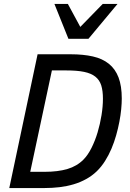

<svg xmlns="http://www.w3.org/2000/svg" viewBox="-20 -950 658 970"><path d="M595.2 -452.1Q595.2 -428.2 592.3 -397.9Q589.4 -367.7 583 -334.5Q576.7 -301.3 566.9 -266.6Q557.1 -231.9 543.2 -199Q529.3 -166 510.7 -136.7Q492.2 -107.4 469.2 -85Q444.8 -61.5 415 -45.2Q385.3 -28.8 351.6 -18.8Q317.9 -8.8 281 -4.4Q244.1 0 205.1 0H26.9L169.9 -675.8H336.9Q400.9 -675.8 449.2 -664.8Q497.6 -653.8 530 -627.7Q562.5 -601.6 578.9 -558.6Q595.2 -515.6 595.2 -452.1ZM206.1 -82Q272.5 -82 320.6 -96.2Q368.7 -110.4 401.9 -144Q423.8 -166 442.1 -202.4Q460.4 -238.8 473.1 -281.2Q485.8 -323.7 492.9 -368.2Q500 -412.6 500 -451.2Q500 -491.2 491.5 -518.6Q482.9 -545.9 461.7 -562.7Q440.4 -579.6 404.8 -586.9Q369.1 -594.2 314.9 -594.2H242.2L132.8 -82ZM322.8 -930.2 385.7 -814 499 -930.2H573.7L426.8 -753.9H325.7L254.9 -930.2Z"/></svg>

Font: Clear Sans
Style: Italic
Weight: 400
Italic angle: -12°
Foundry: Intel Corporation
Version: Version 1.00